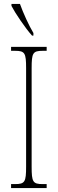

<svg xmlns="http://www.w3.org/2000/svg" viewBox="-20 -951 293 971"><path d="M142 -771H149V-784C126 -822 97 -886 81 -931H38V-921C56 -886 109 -807 142 -771ZM36 0H216V-20H196C146 -20 140 -31 140 -108V-606C140 -683 146 -694 196 -694H216V-714H36V-694H56C106 -694 112 -683 112 -606V-108C112 -31 106 -20 56 -20H36Z"/></svg>

Font: Noto Serif Devanagari ExtraCondensed Thin
Style: Regular
Weight: 100
Width: 2
Designer: Universal Thirst, Indian Type Foundry and the Monotype Design Team
Foundry: Monotype Imaging Inc.
Version: Version 2.004